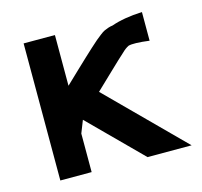

<svg xmlns="http://www.w3.org/2000/svg" viewBox="-77 -557 673 640"><g transform="rotate(-15 259.5 -236.5)"><path d="M56 0V-473H164V-298Q184 -317 208 -340Q232 -363 244.5 -374.5Q257 -386 272 -400Q287 -414 295 -420.5Q303 -427 312.5 -434.5Q322 -442 328.5 -445Q335 -448 342.5 -450.5Q350 -453 358 -454Q400 -469 464 -472V-373Q410 -380 392 -375Q380 -369 369 -358Q351 -342 312.5 -305Q274 -268 257 -252L509 0H357L181 -176L164 -133V0Z"/></g></svg>

Font: Coval
Style: Medium
Weight: 500
Foundry: Context Ltd
Version: Version 001.000